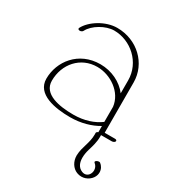

<svg xmlns="http://www.w3.org/2000/svg" viewBox="-162 -555 808 876"><g transform="rotate(30 241.5 -117.0)"><path d="M354 12.4C354 15.3 354.2 18.1 354.2 20.9C354.2 67.1 332 98.7 330.6 142.5C330.5 143.4 330.5 144.2 330.5 145.1C330.5 175.8 347.4 203.4 373 213.3C381.1 216.5 389.1 217.9 396.8 217.9C426.2 217.9 451.4 197.4 458 173.8C459.3 168.9 459.9 164.3 459.9 159.8C459.9 142.3 450.8 128.2 439.9 120.1C438.3 118.8 436 118.2 433.5 118.2C425.8 118.2 415.9 123.6 415.9 128.9C415.9 130.4 416.7 131.9 418.5 133.2C429 141.3 433.6 152.9 433.6 164.2C433.6 182.4 421.5 199.8 403 199.8C399 199.8 394.7 199 390.1 197.2C366.6 187.9 358.2 165.4 358.2 140.1C358.2 125.6 361 110.1 365.2 95.6C372.3 72.1 380.6 46.6 380.6 16.9C380.6 13.9 380.6 10.8 380.4 7.8C380.2 3.4 376.4 1.6 371.7 1.6C364 1.6 354 6.4 354 12.4ZM453.6 -2.4C453.6 -6.3 449.7 -8.8 443.8 -8.8H389.6L389.2 -273.4C389.2 -372.6 306.6 -452.1 200.7 -452.1C138.7 -452.1 71.8 -409.2 49.3 -364.7C46.9 -359.9 50.3 -355.5 57.1 -355C64 -354.5 71.3 -358.4 73.7 -363.3C92.8 -401.4 150.4 -434.6 194.3 -434.6C282.2 -434.6 362.8 -363.8 362.8 -269V-201.2C331.1 -243.2 276.4 -270 217.3 -270C102.5 -270 35.6 -180.2 35.6 -89.8C35.6 -7.8 138.2 8.8 217.3 8.8C273.4 8.8 324.2 -5.9 363.3 -29.3V2C363.3 5.4 367.2 8.8 373 8.8H437C444.3 8.8 453.6 4.4 453.6 -2.4ZM210.9 -252.4C281.2 -252.4 355 -202.6 363.3 -130.4V-50.8C329.1 -25.4 281.7 -8.8 224.1 -8.8C148.4 -8.8 62 -23.9 62 -94.2C62 -182.1 123 -252.4 210.9 -252.4Z"/></g></svg>

Font: WireWyrm
Style: Light
Weight: 200
Version: Version 001.000